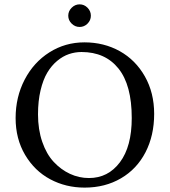

<svg xmlns="http://www.w3.org/2000/svg" viewBox="-20 -853 781 883"><path d="M689 -329.1Q689 -230 649.2 -152.8Q609.4 -75.7 536.4 -33Q463.4 9.8 369.1 9.8Q282.7 9.8 210.9 -28.6Q139.2 -66.9 95.5 -140.6Q51.8 -214.4 51.8 -310.1Q51.8 -406.7 93.3 -486.6Q134.8 -566.4 207.3 -612.3Q279.8 -658.2 368.2 -658.2Q458 -658.2 530.8 -617.7Q603.5 -577.1 646.2 -501.7Q689 -426.3 689 -329.1ZM355 -613.8Q325.2 -613.8 297.1 -604.2Q269 -594.7 242.9 -573Q216.8 -551.3 197.5 -519Q178.2 -486.8 166.5 -437.5Q154.8 -388.2 154.8 -327.1Q154.8 -257.3 174.3 -200.7Q193.8 -144 227.1 -108.4Q260.3 -72.8 301.8 -53.5Q343.3 -34.2 389.2 -34.2Q477.1 -34.2 531.5 -106.7Q585.9 -179.2 585.9 -310.1Q585.9 -461.9 524.9 -537.8Q463.9 -613.8 355 -613.8ZM309.6 -744.4Q293.9 -759.8 293.9 -780.8Q293.9 -801.8 309.6 -817.4Q325.2 -833 346.2 -833Q367.2 -833 382.6 -817.4Q397.9 -801.8 397.9 -780.8Q397.9 -759.8 382.6 -744.4Q367.2 -729 346.2 -729Q325.2 -729 309.6 -744.4Z"/></svg>

Font: Linux Biolinum
Style: Regular
Weight: 400
Designer: Philipp H. Poll
Foundry: Philipp H. Poll
Version: Version 0.6.4